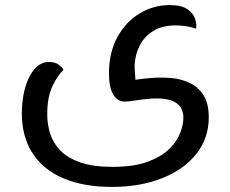

<svg xmlns="http://www.w3.org/2000/svg" viewBox="-20 -500 907 756"><path d="M420 236Q310 236 230.5 202.5Q151 169 108.5 104Q66 39 66 -54Q66 -88 72 -123.5Q78 -159 91.5 -189Q105 -219 125.5 -237.5Q146 -256 174 -256Q197 -256 211.5 -245Q226 -234 230 -225Q207 -204 186.5 -160.5Q166 -117 166 -51Q166 -11 177.5 26Q189 63 217.5 92.5Q246 122 296 139.5Q346 157 423 157Q508 157 562.5 136.5Q617 116 647.5 85.5Q678 55 690 22.5Q702 -10 702 -34Q702 -70 683 -87.5Q664 -105 634.5 -109.5Q605 -114 573 -111.5Q541 -109 513.5 -104.5Q486 -100 471 -100Q442 -100 425.5 -128.5Q409 -157 409 -210Q409 -294 442.5 -354.5Q476 -415 530.5 -447.5Q585 -480 648 -480Q694 -480 717.5 -464Q741 -448 748 -426.5Q755 -405 752 -387Q736 -393 714.5 -396.5Q693 -400 672 -400Q618 -400 583 -378Q548 -356 530 -320.5Q512 -285 510 -243Q510 -225 511.5 -211Q513 -197 513 -186Q539 -190 575.5 -193Q612 -196 651.5 -193Q691 -190 725 -174.5Q759 -159 780.5 -126.5Q802 -94 802 -38Q802 44 753.5 105.5Q705 167 618.5 201.5Q532 236 420 236Z"/></svg>

Font: El Messiri Medium
Style: Regular
Weight: 500
Designer: Mohamed Gaber
Foundry: Kief Type Foundry
Version: Version 2.020; ttfautohint (v1.8.3)